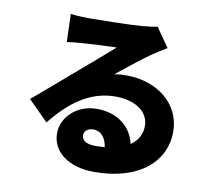

<svg xmlns="http://www.w3.org/2000/svg" viewBox="-89 -886 1177 1049"><g transform="rotate(10 500.0 -361.0)"><path d="M480 -81C430 -81 404 -98 404 -129C404 -149 423 -168 455 -168C496 -168 525 -135 532 -83C515 -82 498 -81 480 -81ZM702 -782C689 -778 661 -774 614 -770C555 -765 377 -762 324 -762C291 -762 254 -764 223 -768L228 -613C252 -617 287 -620 317 -622C370 -626 452 -630 502 -631C454 -588 373 -519 318 -472C260 -423 147 -323 84 -272L195 -161C288 -278 397 -366 542 -366C651 -366 728 -316 728 -235C728 -190 708 -152 668 -125C649 -215 572 -282 454 -282C342 -282 262 -201 262 -114C262 -5 364 60 495 60C760 60 886 -75 886 -230C886 -386 752 -490 582 -490C558 -490 539 -489 513 -484C567 -526 644 -590 700 -628C725 -645 750 -660 776 -676Z"/></g></svg>

Font: Noto Sans Korean Black
Style: Bold
Weight: 900
Designer: Ryoko NISHIZUKA (kana & ideographs); Paul D. Hunt (Latin, Greek & Cyrillic); Wenlong ZHANG (bopomofo); Sandoll Communica
Foundry: Adobe Systems Incorporated
Version: Version 1.000;PS 1;hotconv 1.0.78;makeotf.lib2.5.61930